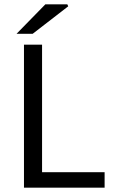

<svg xmlns="http://www.w3.org/2000/svg" viewBox="-20 -861 526 881"><path d="M90 0V-656H173V-71H460V0ZM56 -706 188 -841H289L293 -832L130 -706Z"/></svg>

Font: Source Sans 3 ExtraLight
Style: Regular
Weight: 400
Version: Version 3.052;hotconv 1.1.0;makeotfexe 2.6.0